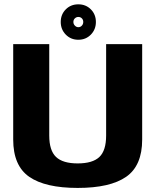

<svg xmlns="http://www.w3.org/2000/svg" viewBox="-20 -883 744 906"><path d="M346.6 3.8Q499.7 3.8 575.3 -48.7Q650.9 -101.2 650.9 -224.6V-674.9H480.8V-243.1Q480.8 -172.6 448.9 -142.2Q416.9 -111.9 346.6 -111.9Q276.3 -111.9 244.4 -142.4Q212.4 -173 212.4 -243.1V-674.9H42.3V-224.6Q42.3 -101.2 117.9 -48.7Q193.6 3.8 346.6 3.8ZM349.6 -695.4Q385 -695.4 408.8 -719.7Q432.5 -744 432.5 -779.3Q432.5 -814.9 408.8 -838.8Q385 -862.6 349.6 -862.6Q314.1 -862.6 290.4 -838.8Q266.6 -814.9 266.6 -779.3Q266.6 -743.9 290.5 -719.6Q314.3 -695.4 349.6 -695.4ZM349.6 -754.7Q340.5 -754.7 333.4 -762Q326.3 -769.2 326.3 -779.3Q326.3 -789.8 333.4 -796.4Q340.5 -803 349.6 -803Q359.6 -803 366.2 -796.4Q372.9 -789.8 372.9 -779.3Q372.9 -769.2 366.2 -762Q359.6 -754.7 349.6 -754.7Z"/></svg>

Font: Anybody Thin
Style: Regular
Weight: 100
Designer: Tyler Finck
Foundry: Etcetera Type Company
Version: Version 1.114;gftools[0.9.25]